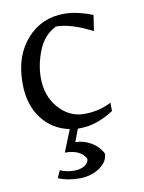

<svg xmlns="http://www.w3.org/2000/svg" viewBox="-79 -520 594 791"><g transform="rotate(-10 218.0 -124.5)"><path d="M26 -212Q26 -325 87.5 -394.5Q149 -464 244 -464Q297 -464 363 -438L353 -372Q265 -418 202 -418Q150 -392 127 -334Q104 -276 104 -220Q104 -144 148.5 -93.5Q193 -43 255 -43Q317 -43 369 -70V-35Q297 12 228 12H218L198 65Q231 65 262 82.5Q293 100 310 132Q310 166 274.5 190.5Q239 215 189.5 215Q140 215 101 199L115 168Q144 180 172.5 180Q201 180 218 168.5Q235 157 235 141Q214 100 148 100L185 8Q114 -6 70 -63.5Q26 -121 26 -212Z"/></g></svg>

Font: Belleza
Style: Regular
Weight: 400
Designer: Eduardo Rodriguez Tunni
Foundry: Eduardo Rodriguez Tunni
Version: Version 1.001